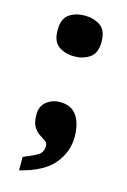

<svg xmlns="http://www.w3.org/2000/svg" viewBox="-110 -602 537 809"><g transform="rotate(15 158.5 -197.0)"><path d="M157.7 -370.1Q117.7 -370.1 89.6 -389.6Q61.5 -409.2 61.5 -459Q61.5 -509.8 89.6 -528.8Q117.7 -547.9 157.7 -547.9Q195.8 -547.9 224.6 -528.8Q253.4 -509.8 253.4 -459Q253.4 -409.2 224.6 -389.6Q195.8 -370.1 157.7 -370.1ZM57.6 153.8V95.2Q97.7 79.1 119.1 66.7Q140.6 54.2 140.6 24.9Q140.6 12.2 129.6 4.6Q118.7 -2.9 104.5 -12.2Q89.8 -21 78.6 -39.6Q67.4 -58.1 67.4 -92.8Q67.4 -129.9 92.5 -149.4Q117.7 -168.9 150.4 -168.9Q200.7 -168.9 224.1 -134.5Q247.6 -100.1 247.6 -42Q247.6 22 204.6 75Q161.6 127.9 57.6 153.8Z"/></g></svg>

Font: Koh Santepheap Black
Style: Regular
Weight: 900
Designer: Danh Hong
Version: Version 2.002; ttfautohint (v1.8.3)